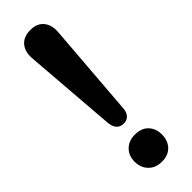

<svg xmlns="http://www.w3.org/2000/svg" viewBox="-246 -724 740 740"><g transform="rotate(-45 124.0 -354.0)"><path d="M125 -203Q106 -203 95.5 -215Q85 -227 83 -249L53 -631Q50 -668 69 -690.5Q88 -713 125 -713Q161 -713 179.5 -690.5Q198 -668 195 -631L165 -249Q164 -227 153.5 -215Q143 -203 125 -203ZM125 5Q91 5 70.5 -16Q50 -37 50 -70Q50 -102 70.5 -122.5Q91 -143 125 -143Q160 -143 179.5 -122.5Q199 -102 199 -70Q199 -37 179.5 -16Q160 5 125 5Z"/></g></svg>

Font: Nunito
Style: Bold
Weight: 700
Designer: Vernon Adams
Foundry: Vernon Adams
Version: Version 3.602